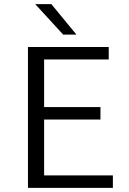

<svg xmlns="http://www.w3.org/2000/svg" viewBox="-20 -907 623 927"><path d="M115 0ZM525 -60V0H115V-680H505V-620H193V-390H465V-330H193V-60ZM150 -887H228L349 -740H285Z"/></svg>

Font: Martel Sans Light
Style: Regular
Weight: 300
Designer: Dan Reynolds and Mathieu Réguer
Foundry: Dan Reynolds and Mathieu Réguer
Version: Version 1.002; ttfautohint (v1.1) -l 5 -r 5 -G 72 -x 0 -D la